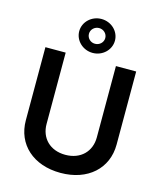

<svg xmlns="http://www.w3.org/2000/svg" viewBox="-142 -1092 1017 1206"><g transform="rotate(15 367.0 -489.5)"><path d="M366.8 -769.2C431.1 -769.2 483 -818.9 483 -879.6C483 -940.3 431.1 -989.7 366.8 -989.7C302.9 -989.7 250.7 -940.3 250.7 -879.6C250.7 -818.9 302.9 -769.2 366.8 -769.2ZM366.8 -828.5C337.4 -828.1 313.9 -851.2 313.9 -879.6C313.9 -908 337.7 -930.4 366.8 -930.8C396.3 -930.8 420.1 -908 420.1 -879.6C420.1 -851.2 396 -828.5 366.8 -828.5ZM530.2 -727.3V-263.1C530.2 -171.9 466.6 -106.5 366.8 -106.5C266.7 -106.5 203.5 -171.9 203.5 -263.1V-727.3H71.7V-252.1C71.7 -95.9 188.9 11 366.8 11C544 11 661.9 -95.9 661.9 -252.1V-727.3Z"/></g></svg>

Font: TID UI Semi Bold
Style: Regular
Weight: 600
Designer: The TID Project Authors
Foundry: Bakken & Bæck
Version: Version 1.001;hotconv 1.0.109;makeotfexe 2.5.65596